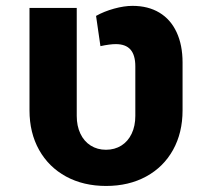

<svg xmlns="http://www.w3.org/2000/svg" viewBox="-20 -613 681 645"><path d="M79.1 -242.2V-586.4H237.8V-223.6Q237.8 -189.9 250 -164.1Q262.2 -138.2 284.7 -124Q307.1 -109.9 335.9 -109.9Q365.2 -109.9 387.7 -124Q410.2 -138.2 422.4 -164.1Q434.6 -189.9 434.6 -223.6V-390.1Q434.6 -427.7 418.5 -446.3Q402.3 -464.8 369.1 -464.8Q349.1 -464.8 317.4 -458L302.7 -559.6Q329.6 -574.7 363.3 -584Q397 -593.3 425.3 -593.3Q477.5 -593.3 515.4 -570.6Q553.2 -547.9 573.2 -504.9Q593.3 -461.9 593.3 -402.8V-242.2Q593.3 -167 561.3 -109.4Q529.3 -51.8 470.9 -20Q412.6 11.7 336.4 11.7Q260.3 11.7 201.9 -20Q143.6 -51.8 111.3 -109.4Q79.1 -167 79.1 -242.2Z"/></svg>

Font: Heebo ExtraBold
Style: Regular
Weight: 800
Designer: Oded Ezer
Foundry: Meir Sadan
Version: Version 2.001; ttfautohint (v1.5.14-ce02) -l 8 -r 50 -G 200 